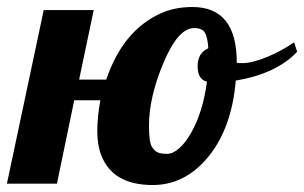

<svg xmlns="http://www.w3.org/2000/svg" viewBox="-58 -529 876 553"><path d="M797.9 -379.9Q737.8 -316.4 621.1 -296.9Q609.4 -160.2 542.5 -78.1Q475.6 3.9 381.8 3.9Q267.1 3.9 233.9 -81.1Q222.2 -110.8 222.2 -151.4Q222.2 -191.9 231 -240.2H155.8L106 0H-38.1L67.9 -500H211.9L169.9 -299.8H248Q295.9 -441.4 405.3 -490.7Q445.3 -508.8 496.1 -508.8Q624 -508.8 624 -349.1V-348.1Q628.9 -347.2 640.6 -347.2Q667.5 -347.2 709.7 -364.3Q752 -381.3 789.1 -407.2ZM538.1 -293.9Q511.2 -300.3 511.2 -338.4Q511.2 -376.5 542 -390.1Q540 -421.9 532 -435.1Q523.9 -448.2 501 -448.2Q455.1 -448.2 413.1 -348.6Q371.1 -249 371.1 -167Q371.1 -119.1 379.6 -106Q388.2 -92.8 397.9 -89.4Q407.7 -85.9 423.8 -85.9Q439.9 -85.9 458.3 -102.1Q476.6 -118.2 492.2 -146Q526.4 -205.6 538.1 -293.9Z"/></svg>

Font: UVF Lobster12
Style: Regular
Weight: 400
Designer: Pablo Impallari
Foundry: Pablo Impallari. www.impallari.com
Version: Version 1.004